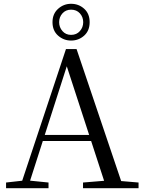

<svg xmlns="http://www.w3.org/2000/svg" viewBox="-20 -993 758 1013"><path d="M355 -779Q316 -779 286.5 -805Q257 -831 257 -876Q257 -920 286.5 -946.5Q316 -973 355 -973Q395 -973 424 -947Q453 -921 453 -876Q453 -831 424 -805Q395 -779 355 -779ZM355 -809Q384 -809 401.5 -829Q419 -849 419 -876Q419 -903 401.5 -922.5Q384 -942 355 -942Q327 -942 309.5 -922.5Q292 -903 292 -876Q292 -849 309.5 -829Q327 -809 355 -809ZM12 0V-30L110 -41H127L236 -30V0ZM84 0 328 -734H384L632 0H542L322 -675H342L338 -661L126 0ZM192 -249 196 -281H500L504 -249ZM418 0V-30L552 -41H581L711 -30V0Z"/></svg>

Font: Noto Serif TC ExtraLight
Style: Regular
Weight: 400
Version: Version 2.002-H1;hotconv 1.1.0;makeotfexe 2.6.0